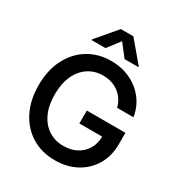

<svg xmlns="http://www.w3.org/2000/svg" viewBox="-218 -1098 1178 1258"><g transform="rotate(30 371.0 -469.5)"><path d="M381.8 10.7Q282.2 10.7 206.3 -35.6Q130.4 -82 87.6 -166.3Q44.9 -250.5 44.9 -363.3Q44.9 -478 88.4 -562.3Q131.8 -646.5 207.5 -692.4Q283.2 -738.3 379.4 -738.3Q439.5 -738.3 491.9 -720.5Q544.4 -702.6 585.4 -669.7Q626.5 -636.7 653.1 -591.6Q679.7 -546.4 688 -491.2H564.5Q556.2 -522.9 539.8 -548.1Q523.4 -573.2 499.8 -591.3Q476.1 -609.4 446.3 -619.1Q416.5 -628.9 381.3 -628.9Q317.9 -628.9 269.5 -596.9Q221.2 -564.9 193.8 -505.4Q166.5 -445.8 166.5 -363.8Q166.5 -281.2 193.8 -221.9Q221.2 -162.6 270 -130.6Q318.8 -98.6 383.3 -98.6Q439.9 -98.6 482.9 -121.6Q525.9 -144.5 550 -185.8Q574.2 -227.1 574.2 -282.2L605.5 -278.8H401.4V-376.5H693.4V-290.5Q693.4 -200.7 653.1 -132.8Q612.8 -64.9 542.5 -27.1Q472.2 10.7 381.8 10.7ZM447.3 -792 374.5 -885.3 302.7 -792H197.8V-797.4L327.6 -950.2H422.4L551.3 -797.4V-792Z"/></g></svg>

Font: Inter Cardless Tabular Medium
Style: Regular
Weight: 500
Designer: Rasmus Andersson
Foundry: rsms
Version: Version 4.000;git-4fc901f